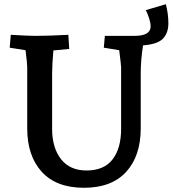

<svg xmlns="http://www.w3.org/2000/svg" viewBox="-20 -875 818 910"><path d="M109 -267V-556Q109 -575 101 -637L26 -649L31 -710Q116 -705 148 -705Q209 -705 304 -710L308 -643L233 -636Q227 -568 227 -526V-264Q227 -175 269 -121Q311 -67 390 -67Q473 -67 513.5 -119.5Q554 -172 554 -264V-556Q554 -567 545 -637L472 -649L477 -705H583H584H617Q694 -705 694 -750Q694 -765 687 -787.5Q680 -810 671 -827L766 -855Q778 -810 778 -765Q778 -718 752 -691.5Q726 -665 658 -660Q647 -592 647 -526V-267Q647 -136 578 -60.5Q509 15 378 15Q247 15 178 -60.5Q109 -136 109 -267Z"/></svg>

Font: Andada Pro SemiBold
Style: Regular
Weight: 600
Designer: Carolina Giovagnoli
Foundry: Huerta Tipografica
Version: Version 3.005